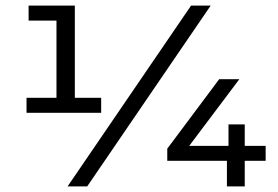

<svg xmlns="http://www.w3.org/2000/svg" viewBox="-20 -664 991 684"><path d="M340.4 -315.6H246.6V-644H81.9V-590.6H181.2V-315.6H74.5V-262.2H340.4ZM660.6 -644 220.8 0H290.7L730.5 -644ZM926.4 -91.1V-144.4H851.9V-220.8H794V-144.4H654.1L832.6 -381.8H760.8L575.9 -134.3V-91.1H788.4V0H851.9V-91.1Z"/></svg>

Font: Montserrat Ace
Style: Regular
Weight: 500
Designer: Julieta Ulanovsky
Foundry: Julieta Ulanovsky
Version: Version 1